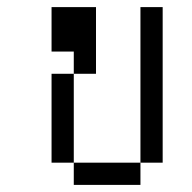

<svg xmlns="http://www.w3.org/2000/svg" viewBox="-20 -520 540 540"><path d="M250 -312.5H187.5V-375H125V-500H250ZM125 -312.5H187.5V-62.5H125ZM187.5 -62.5H375V0H187.5ZM375 -500H437.5V-62.5H375Z"/></svg>

Font: 寒蝉点阵体 16px
Style: Regular
Weight: 400
Designer: Designed by Warren2060
Foundry: ChillType
Version: Version 1.000